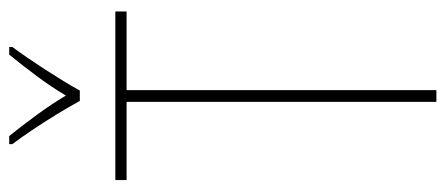

<svg xmlns="http://www.w3.org/2000/svg" viewBox="-302 -688 990 427"><g transform="rotate(-90 193.5 -475.0)"><path d="M206 0H180V-689H6V-714H381V-689H206ZM182 -793Q169 -817 151.5 -845.5Q134 -874 116.5 -900Q99 -926 86 -943V-950H104Q125 -924 150 -890Q175 -856 194 -824Q213 -856 236 -887Q259 -918 285 -950H302V-943Q279 -912 251.5 -869.5Q224 -827 205 -793Z"/></g></svg>

Font: Noto Sans Telugu Condensed Thin
Style: Regular
Weight: 100
Width: 3
Designer: Jelle Bosma - Monotype Design Team
Foundry: Monotype Imaging Inc.
Version: Version 2.005; ttfautohint (v1.8.4.7-5d5b)